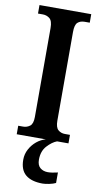

<svg xmlns="http://www.w3.org/2000/svg" viewBox="-103 -759 546 1045"><g transform="rotate(10 169.5 -237.0)"><path d="M27 0V-47H54Q75 -47 91.5 -59.5Q108 -72 108 -110V-601Q108 -641 91.5 -654Q75 -667 54 -667H27V-714H313V-667H285Q261 -667 246.5 -654Q232 -641 232 -601V-111Q232 -74 247.5 -60.5Q263 -47 285 -47H313V0ZM212 240Q151 240 118.5 213.5Q86 187 86 130Q86 99 100.5 72Q115 45 138 26Q161 7 188 0H250Q223 10 196.5 39Q170 68 170 115Q170 146 187 160Q204 174 229 174Q251 174 284 166V224Q270 231 248 235.5Q226 240 212 240Z"/></g></svg>

Font: Noto Serif Lao Condensed SemiBold
Style: Regular
Weight: 600
Width: 3
Designer: Monotype Design Team
Foundry: Monotype Imaging Inc.
Version: Version 2.003; ttfautohint (v1.8.4.7-5d5b)